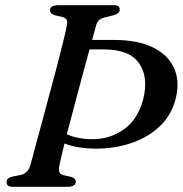

<svg xmlns="http://www.w3.org/2000/svg" viewBox="-20 -720 704 740"><path d="M208.5 -80Q201.5 -49 226.5 -44.5L253 -38.5Q272.5 -33 272 -19.5Q272 -10.5 263.8 -5.2Q255.5 0 243 0H30Q15.5 0 10.5 -5Q5.5 -10 5.5 -18Q4.5 -34 28 -39.5L57 -45Q86 -50 96.5 -81Q102 -102.5 113.2 -143.8Q124.5 -185 138.8 -237.8Q153 -290.5 168.2 -347.5Q183.5 -404.5 197.8 -458.2Q212 -512 222.5 -554.8Q233 -597.5 237.5 -621.5Q240.5 -636 237 -643.5Q233.5 -651 220 -654.5L192.5 -661Q172.5 -667 172.5 -680.5Q172.5 -700 207 -700H417.5Q431.5 -700 436.5 -695.5Q441.5 -691 441.5 -683Q441 -667.5 417 -661L386 -653.5Q371 -650 363 -643.5Q355 -637 350.5 -623Q348 -612.5 344 -598Q340 -583.5 335 -566H420.5Q512 -566 571 -536.5Q630 -507 652.2 -454.5Q674.5 -402 655.5 -333.5Q639.5 -275 595.8 -233.2Q552 -191.5 487.8 -169.2Q423.5 -147 346 -147Q313 -147.5 283.2 -152.2Q253.5 -157 228.5 -167Q221 -136 215.8 -113.2Q210.5 -90.5 208.5 -80ZM333.5 -183.5Q403.5 -183 457.2 -221.2Q511 -259.5 531.5 -336Q553.5 -422.5 516.2 -476Q479 -529.5 381 -529.5H325Q312 -482 296.5 -424.8Q281 -367.5 265.8 -309.5Q250.5 -251.5 237.5 -202.5Q260 -192.5 285.2 -188Q310.5 -183.5 333.5 -183.5Z"/></svg>

Font: Fraunces 9pt
Style: Italic
Weight: 400
Italic angle: -16°
Version: Version 1.000;[b76b70a41]